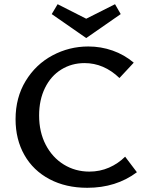

<svg xmlns="http://www.w3.org/2000/svg" viewBox="-20 -886 701 913"><path d="M54 -319Q54 -422 102 -501Q150 -580 229.5 -622.5Q309 -665 400 -665Q460 -665 515.5 -645.5Q571 -626 616 -588L548 -515Q474 -586 382 -586Q321 -586 271.5 -555.5Q222 -525 194 -468Q166 -411 166 -337Q166 -258 197.5 -197.5Q229 -137 283.5 -103.5Q338 -70 405 -70Q455 -70 498.5 -89Q542 -108 575 -141L631 -67Q532 7 395 7Q293 7 215.5 -34Q138 -75 96 -149Q54 -223 54 -319ZM554 -819 390 -705 226 -819 254 -866 390 -797 527 -866Z"/></svg>

Font: Ysabeau Semibold
Style: Regular
Weight: 600
Designer: Christian Thalmann (Catharsis Fonts)
Version: Version 0.003